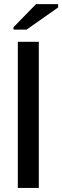

<svg xmlns="http://www.w3.org/2000/svg" viewBox="-20 -932 308 952"><path d="M172.4 -724.6V0H68.4V-724.6ZM268.1 -895 111.8 -785.2H46.9V-796.9L158.7 -911.6H268.1Z"/></svg>

Font: Arimo Medium
Style: Regular
Weight: 500
Designer: Steve Matteson
Foundry: Monotype Imaging Inc.
Version: Version 1.33